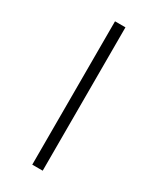

<svg xmlns="http://www.w3.org/2000/svg" viewBox="-182 -756 667 812"><g transform="rotate(30 151.5 -350.0)"><path d="M126 -700H177V0H126Z"/></g></svg>

Font: Montserrat Atlas Light
Style: Regular
Weight: 300
Designer: Julieta Ulanovsky
Foundry: Julieta Ulanovsky
Version: Version 7.200